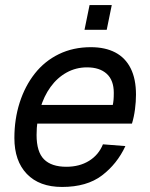

<svg xmlns="http://www.w3.org/2000/svg" viewBox="-20 -729 593 761"><path d="M226 12Q136 12 86.5 -39.5Q37 -91 37 -182Q37 -257 58 -322.5Q79 -388 118 -437.5Q157 -487 213.5 -514.5Q270 -542 340 -542Q397 -542 437 -521Q477 -500 498 -458Q519 -416 519 -354Q519 -326 515 -295.5Q511 -265 503 -239H112L128 -313H427Q429 -322 430 -333Q431 -344 431 -361Q431 -411 403 -436.5Q375 -462 325 -462Q281 -462 244 -441.5Q207 -421 180.5 -384.5Q154 -348 139.5 -299Q125 -250 125 -194Q125 -127 154.5 -97.5Q184 -68 243 -68Q295 -68 333 -91.5Q371 -115 388 -157L477 -150Q444 -79 384 -33.5Q324 12 226 12ZM315 -611 335 -709H423L403 -611Z"/></svg>

Font: Geist
Style: Italic
Weight: 400
Italic angle: -12°
Designer: Basement.studio, Andrés Briganti, Mateo Zaragoza
Foundry: Basement.studio, Vercel, Andrés Briganti, Guido Ferreyra, Mateo Zaragoza
Version: Version 1.500